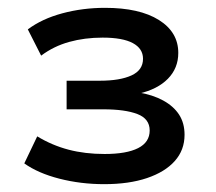

<svg xmlns="http://www.w3.org/2000/svg" viewBox="-20 -729 550 490"><path d="M246 -259Q186 -259 131.5 -273Q77 -287 42 -312L75 -381Q113 -358 155 -347Q197 -336 247 -336Q303 -336 332.5 -351Q362 -366 362 -396Q362 -426 330.5 -438Q299 -450 244 -450H150V-523H235Q286 -523 315.5 -536.5Q345 -550 345 -579Q345 -605 319 -619Q293 -633 242 -633Q196 -633 156.5 -622Q117 -611 85 -587L51 -654Q87 -681 139 -695Q191 -709 248 -709Q336 -709 385.5 -678Q435 -647 435 -594Q435 -555 408.5 -528Q382 -501 334 -490V-493Q370 -487 396.5 -472.5Q423 -458 437 -436.5Q451 -415 451 -385Q451 -346 426 -318Q401 -290 355 -274.5Q309 -259 246 -259Z"/></svg>

Font: Nunito Sans 10pt Expanded SemiBold
Style: Regular
Weight: 600
Width: 7
Designer: Vernon Adams
Foundry: Vernon Adams
Version: Version 3.101;gftools[0.9.27]